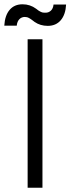

<svg xmlns="http://www.w3.org/2000/svg" viewBox="-50 -884 331 904"><path d="M80.1 -699.2H149.9V0H80.1ZM-29.8 -763.2Q-26.9 -811.5 -4.6 -837.6Q17.6 -863.8 56.2 -863.8Q91.8 -863.8 120.1 -842.8Q131.3 -833.5 139.9 -829.3Q148.4 -825.2 152.6 -824.7Q156.7 -824.2 165 -824.2Q179.2 -824.2 189.7 -834Q200.2 -843.8 202.1 -862.8H261.2Q258.8 -815.4 236.1 -788.8Q213.4 -762.2 174.8 -762.2Q139.6 -762.2 112.8 -780.8Q110.4 -782.7 104.2 -787.4Q98.1 -792 95.2 -793.9Q92.3 -795.9 87.2 -798.8Q82 -801.8 77.1 -803Q72.3 -804.2 66.9 -804.2Q51.8 -804.2 41.3 -793.7Q30.8 -783.2 28.8 -763.2Z"/></svg>

Font: PoppinsZ Light
Style: Regular
Weight: 300
Designer: Ninad Kale (Devanagari), Jonny Pinhorn (Latin)
Foundry: Indian Type Foundry
Version: Version 3.002;FEAKit 1.0